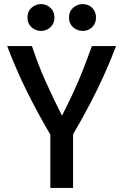

<svg xmlns="http://www.w3.org/2000/svg" viewBox="-20 -918 600 938"><path d="M226 0V-260Q161 -371 109 -476.5Q57 -582 15 -693H136Q165 -605 203 -520Q241 -435 283 -353Q303 -392 323 -434Q343 -476 362 -520Q381 -564 397.5 -608Q414 -652 429 -693H547Q519 -619 487 -548.5Q455 -478 418 -407.5Q381 -337 337 -262V0ZM384 -767Q357 -767 337 -785Q317 -803 317 -832Q317 -862 337 -880Q357 -898 384 -898Q411 -898 430 -880Q449 -862 449 -832Q449 -803 430 -785Q411 -767 384 -767ZM180 -767Q154 -767 134 -785Q114 -803 114 -832Q114 -862 134 -880Q154 -898 180 -898Q207 -898 226.5 -880Q246 -862 246 -832Q246 -803 226.5 -785Q207 -767 180 -767Z"/></svg>

Font: Ubuntu Sans Mono Medium
Style: Regular
Weight: 500
Monospace: yes
Designer: Dalton Maag Ltd
Foundry: Dalton Maag Ltd
Version: Version 1.006